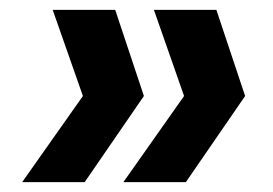

<svg xmlns="http://www.w3.org/2000/svg" viewBox="-20 -490 554 390"><path d="M214 -470 272.3 -295 152 -120H25L148.4 -295L87 -470ZM419.5 -470 477.9 -295 357.5 -120H230.6L353.9 -295L292.6 -470Z"/></svg>

Font: DM Sans 9pt
Style: Italic
Weight: 400
Italic angle: -10°
Designer: Colophon Foundry, Jonny Pinhorn
Foundry: Colophon Foundry
Version: Version 4.004